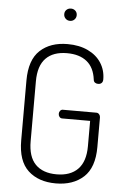

<svg xmlns="http://www.w3.org/2000/svg" viewBox="-61 -962 658 1012"><g transform="rotate(5 268.0 -456.5)"><path d="M273 -683Q200 -683 161 -643Q122 -603 122 -521V-204Q122 -122 161 -82Q200 -42 273 -42Q346 -42 385.5 -82.5Q425 -123 425 -204V-338H277Q268 -338 262.5 -345Q257 -352 257 -361Q257 -370 262.5 -377Q268 -384 277 -384H454Q463 -384 469 -377Q475 -370 475 -361V-204Q475 -95 419.5 -44.5Q364 6 273 6Q181 6 126.5 -44.5Q72 -95 72 -204V-521Q72 -630 126.5 -680.5Q181 -731 272 -731Q334 -731 380 -709Q426 -687 450.5 -648.5Q475 -610 475 -562Q475 -549 468 -542.5Q461 -536 450 -536Q440 -536 433 -541Q426 -546 425 -557Q417 -620 378 -651.5Q339 -683 273 -683ZM306 -887Q306 -873 296.5 -863.5Q287 -854 273 -854Q259 -854 249.5 -863.5Q240 -873 240 -887Q240 -901 249.5 -910Q259 -919 273 -919Q287 -919 296.5 -910Q306 -901 306 -887Z"/></g></svg>

Font: Dosis
Style: Regular
Weight: 400
Designer: Edgar Tolentino, Pablo Impallari, Igino Marini
Foundry: Edgar Tolentino, Pablo Impallari, Igino Marini
Version: Version 1.007;Glyphs 3.1.1 (3134)